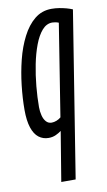

<svg xmlns="http://www.w3.org/2000/svg" viewBox="-87 -589 471 843"><g transform="rotate(-10 149.0 -168.0)"><path d="M297.9 -527.5 180 210H115.9L152.3 -11.2Q142 -3.3 127.6 3.3Q113.1 10 95.1 10Q70.4 10 51.4 -4.5Q32.5 -19 22.2 -50.1Q11.9 -81.2 11.9 -129.3Q11.9 -181.1 18.4 -238.4Q24.9 -295.7 38.5 -350.1Q52.1 -404.4 75 -449.1Q97.9 -493.9 130 -520Q162.1 -546.2 205.7 -546.2Q223.4 -546.2 240 -543.4Q256.5 -540.6 271.3 -536.6Q286.1 -532.5 297.9 -527.5ZM226.7 -480.6Q219.2 -483.7 211.8 -485Q204.5 -486.4 198.3 -486.4Q172.5 -486.4 152.7 -463.8Q133 -441.2 118.7 -403.3Q104.4 -365.3 95.1 -318.8Q85.8 -272.2 81.2 -223.1Q76.6 -174 76.6 -130.5Q76.6 -111.3 81.1 -93.5Q85.5 -75.7 95.3 -64.8Q105 -53.9 120.1 -53.9Q130.3 -53.9 141.8 -58.3Q153.3 -62.8 161.5 -70Z"/></g></svg>

Font: Georama ExtraCondensed Thin
Style: Italic
Weight: 100
Width: 2
Italic angle: -9°
Designer: Jean-Baptiste Levee
Foundry: Production Type
Version: Version 1.001